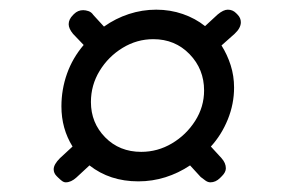

<svg xmlns="http://www.w3.org/2000/svg" viewBox="-20 -520 590 397"><path d="M451 -500Q461 -500 468 -493L471 -490Q478 -483 478 -474Q478 -462 465 -450L438 -426Q450 -407 457 -385Q464 -363 464 -339Q464 -305 451 -273Q438 -241 416 -217L438 -193Q447 -183 447 -172Q447 -164 439 -156L435 -152Q426 -143 415 -143Q410 -143 405 -146.5Q400 -150 395 -154L373 -178Q349 -162 322 -153.5Q295 -145 266 -145Q207 -145 165 -178L138 -153Q127 -143 116 -143Q112 -143 108 -146Q104 -149 100 -153L97 -156Q91 -162 91 -170Q91 -180 104 -193L130 -217Q107 -254 107 -300Q107 -335 118.5 -367.5Q130 -400 153 -427L131 -450Q122 -461 122 -470Q122 -480 131 -489L133 -491Q141 -499 152 -499Q157 -499 163 -497Q169 -495 173 -489L195 -465Q219 -482 246.5 -491Q274 -500 303 -500Q332 -500 358 -491Q384 -482 404 -466L430 -490Q442 -500 451 -500ZM297 -439Q263 -439 233.5 -421Q204 -403 186 -373.5Q168 -344 168 -309Q168 -266 197.5 -236Q227 -206 272 -206Q306 -206 335.5 -223.5Q365 -241 383.5 -270Q402 -299 402 -333Q402 -377 372 -408Q342 -439 297 -439Z"/></svg>

Font: Asap
Style: Italic
Weight: 400
Italic angle: -6°
Designer: Pablo Cosgaya
Foundry: Omnibus-Type
Version: Version 3.001; ttfautohint (v1.8.3)